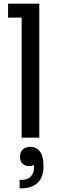

<svg xmlns="http://www.w3.org/2000/svg" viewBox="-20 -750 326 1046"><path d="M98 -654H24V-730H194V0H98ZM217 150V156Q217 215 185.5 245.5Q154 276 94 276H87V230H96Q131 230 148.5 211Q166 192 165 162V149Q153 155 139 155Q118 155 103.5 142Q89 129 89 104Q89 77 105 63.5Q121 50 145 50Q178 50 197.5 75.5Q217 101 217 150Z"/></svg>

Font: Sora-SIA
Style: Regular
Weight: 400
Designer: Jonathan Barnbrook, Julián Moncada
Foundry: Barnbrook Fonts
Version: Version 2.000